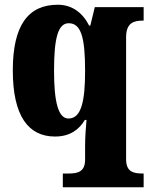

<svg xmlns="http://www.w3.org/2000/svg" viewBox="-20 -566 635 810"><path d="M245 224H586V166H583C544 166 512 160 512 106V-409C512 -470 545 -479 582 -479H586V-536H380L361 -458H356C329 -512 284 -546 224 -546C100 -546 34 -461 34 -269C34 -76 100 10 212 10C276 10 314 -20 338 -60H345C342 -31 339 15 339 52V108C339 160 306 166 269 166H245ZM269 -66C225 -66 208 -138 208 -268C208 -406 225 -468 270 -468C323 -468 339 -405 339 -267C339 -139 323 -66 269 -66Z"/></svg>

Font: Noto Serif Georgian Condensed Black
Style: Regular
Weight: 900
Width: 3
Designer: Monotype Design Team, Akaki Razmadze
Foundry: Google LLC
Version: Version 2.003